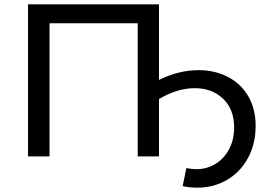

<svg xmlns="http://www.w3.org/2000/svg" viewBox="-20 -720 1236 884"><path d="M895 -397Q969 -397 1029 -366Q1089 -335 1123 -277Q1157 -219 1157 -140Q1157 -58 1122 7Q1087 72 1025.5 108Q964 144 889 144Q853 144 821 137L838 54Q865 59 883 59Q933 59 972.5 34.5Q1012 10 1035 -33.5Q1058 -77 1058 -133Q1058 -217 1007 -265.5Q956 -314 877 -314Q796 -314 712 -264V0H614V-613H208V0H109V-700H712V-352Q803 -397 895 -397Z"/></svg>

Font: APTA Sans Medium
Style: Bold
Weight: 500
Version: Version 7.200